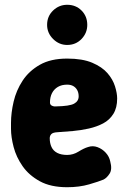

<svg xmlns="http://www.w3.org/2000/svg" viewBox="-20 -764 536 803"><path d="M261 19Q192 19 146.5 -6Q101 -31 74.5 -69Q48 -107 37 -149Q26 -191 26 -225V-250Q26 -292 37 -339Q48 -386 74.5 -426.5Q101 -467 146.5 -493Q192 -519 261 -519Q325 -519 366 -501.5Q407 -484 429.5 -458Q452 -432 461 -403Q470 -374 470 -352Q470 -313 454 -287.5Q438 -262 411.5 -248Q385 -234 352 -226.5Q319 -219 284.5 -216Q250 -213 220 -211Q201 -210 194.5 -203Q188 -196 188 -186Q188 -165 195.5 -149Q203 -133 219.5 -124.5Q236 -116 261 -116Q286 -116 308.5 -130Q331 -144 348 -149Q368 -156 388 -148.5Q408 -141 422.5 -125Q437 -109 441 -89Q450 -56 438.5 -38Q427 -20 413 -13Q394 -5 353 7Q312 19 261 19ZM214 -319Q271 -320 290 -330.5Q309 -341 309 -361Q309 -376 303 -387Q297 -398 286.5 -404Q276 -410 261 -410Q238 -410 222 -400.5Q206 -391 197.5 -374.5Q189 -358 189 -335Q189 -326 197 -322Q205 -318 214 -319ZM177 -660Q177 -696 202 -720Q227 -744 261 -744Q297 -744 321 -720Q345 -696 345 -660Q345 -626 321 -601Q297 -576 261 -576Q227 -576 202 -601Q177 -626 177 -660Z"/></svg>

Font: Winky Sans
Style: Bold
Weight: 700
Designer: Simon Atzbach
Foundry: typofactur
Version: Version 1.205